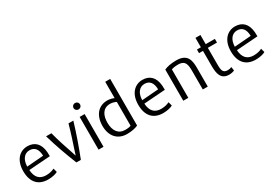

<svg xmlns="http://www.w3.org/2000/svg" viewBox="38 -1738 3858 2708"><g transform="rotate(-30 1967.0 -383.5)"><path d="M402 -315 131 -294C134 -411 191 -478 273 -478C353 -478 400 -425 402 -315ZM481 -262C481 -303 480 -317 479 -330C467 -474 390 -542 274 -542C153 -542 50 -449 50 -265C50 -88 138 12 300 12C370 12 428 -5 455 -21L438 -84C412 -71 369 -54 305 -54C196 -54 140 -117 133 -237Z M1019 -531H940C906 -406 861 -270 820 -147C811 -119 804 -93 800 -87C796 -96 790 -120 781 -147C739 -268 694 -406 662 -531H575C630 -343 696 -160 761 1C771 1 780 2 790 2H834C897 -160 963 -342 1019 -531Z M1203 2V-531H1122V2ZM1215 -682C1215 -713 1192 -734 1162 -734C1134 -734 1110 -713 1110 -682C1110 -651 1134 -630 1162 -630C1192 -630 1215 -651 1215 -682Z M1682 -65C1664 -56 1634 -51 1587 -51C1477 -51 1420 -135 1420 -263C1420 -377 1462 -477 1585 -477C1625 -477 1661 -463 1682 -452ZM1763 -21V-780H1682V-514C1657 -525 1619 -538 1573 -538C1428 -538 1337 -429 1337 -259C1337 -94 1429 13 1584 13C1666 13 1728 -4 1763 -21Z M2275 -315 2004 -294C2007 -411 2064 -478 2146 -478C2226 -478 2273 -425 2275 -315ZM2354 -262C2354 -303 2353 -317 2352 -330C2340 -474 2263 -542 2147 -542C2026 -542 1923 -449 1923 -265C1923 -88 2011 12 2173 12C2243 12 2301 -5 2328 -21L2311 -84C2285 -71 2242 -54 2178 -54C2069 -54 2013 -117 2006 -237Z M2901 2V-300C2901 -413 2889 -541 2701 -541C2610 -541 2545 -526 2502 -505V2H2584V-461C2605 -469 2638 -477 2692 -477C2817 -477 2820 -392 2820 -286V2Z M3175 -196V-471H3324V-531H3175V-680H3094V-527H3030V-468H3094V-212C3096 -103 3112 8 3250 8H3252C3289 7 3319 -2 3335 -10C3333 -30 3329 -50 3326 -71C3309 -62 3288 -57 3265 -57C3188 -57 3175 -99 3175 -196Z M3783 -315 3512 -294C3515 -411 3572 -478 3654 -478C3734 -478 3781 -425 3783 -315ZM3862 -262C3862 -303 3861 -317 3860 -330C3848 -474 3771 -542 3655 -542C3534 -542 3431 -449 3431 -265C3431 -88 3519 12 3681 12C3751 12 3809 -5 3836 -21L3819 -84C3793 -71 3750 -54 3686 -54C3577 -54 3521 -117 3514 -237Z"/></g></svg>

Font: Repo
Style: Regular
Weight: 400
Designer: Stefan Peev
Foundry: Context Ltd
Version: Version 0.000